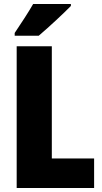

<svg xmlns="http://www.w3.org/2000/svg" viewBox="-20 -947 514 967"><path d="M337 -917V-927H147C122 -883 86 -829 54 -781V-767H175C226 -810 303 -882 337 -917ZM64 0H454V-149H241V-714H64Z"/></svg>

Font: Noto Sans Hebrew Condensed Black
Style: Regular
Weight: 900
Width: 3
Designer: Monotype Design Team
Foundry: Monotype Imaging Inc.
Version: Version 2.004